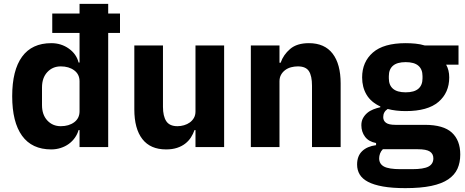

<svg xmlns="http://www.w3.org/2000/svg" viewBox="-20 -760 2405 992"><path d="M391 -88H386Q380 -67 367 -48.5Q354 -30 335.5 -16.5Q317 -3 293.5 4.5Q270 12 245 12Q145 12 94 -58.5Q43 -129 43 -263Q43 -397 94 -467Q145 -537 245 -537Q296 -537 335.5 -509Q375 -481 386 -437H391V-590H250V-690H391V-740H539V-690H600V-590H539V0H391ZM294 -108Q336 -108 363.5 -128.5Q391 -149 391 -185V-340Q391 -376 363.5 -396.5Q336 -417 294 -417Q252 -417 224.5 -387.5Q197 -358 197 -308V-217Q197 -167 224.5 -137.5Q252 -108 294 -108Z M990 -88H985Q978 -68 966.5 -50Q955 -32 937 -18Q919 -4 894.5 4Q870 12 838 12Q757 12 715.5 -41.5Q674 -95 674 -195V-525H822V-208Q822 -160 839 -134Q856 -108 897 -108Q914 -108 931 -113Q948 -118 961 -127.5Q974 -137 982 -151Q990 -165 990 -184V-525H1138V0H990Z M1276 0V-525H1424V-436H1430Q1444 -477 1479 -507Q1514 -537 1576 -537Q1657 -537 1698.5 -483Q1740 -429 1740 -329V0H1592V-317Q1592 -368 1576 -392.5Q1560 -417 1519 -417Q1501 -417 1484 -412.5Q1467 -408 1453.5 -398Q1440 -388 1432 -373.5Q1424 -359 1424 -340V0Z M2358 38Q2358 80 2343.5 112Q2329 144 2296 166.5Q2263 189 2208.5 200.5Q2154 212 2074 212Q2006 212 1958.5 203.5Q1911 195 1881.5 179.5Q1852 164 1838.5 141.5Q1825 119 1825 90Q1825 46 1851 21Q1877 -4 1923 -10V-21Q1885 -28 1866 -53.5Q1847 -79 1847 -113Q1847 -134 1855.5 -149.5Q1864 -165 1877.5 -176.5Q1891 -188 1909 -195Q1927 -202 1945 -206V-210Q1897 -232 1874 -270.5Q1851 -309 1851 -360Q1851 -440 1906.5 -488.5Q1962 -537 2076 -537Q2101 -537 2126.5 -534.5Q2152 -532 2175 -525H2349V-426H2285Q2301 -398 2301 -360Q2301 -281 2245.5 -233.5Q2190 -186 2076 -186Q2025 -186 1983 -197Q1960 -182 1960 -155Q1960 -136 1974.5 -125.5Q1989 -115 2023 -115H2175Q2271 -115 2314.5 -75Q2358 -35 2358 38ZM2076 -283Q2120 -283 2141.5 -301.5Q2163 -320 2163 -355V-367Q2163 -402 2141.5 -420.5Q2120 -439 2076 -439Q2032 -439 2010.5 -420.5Q1989 -402 1989 -367V-355Q1989 -320 2010.5 -301.5Q2032 -283 2076 -283ZM2219 58Q2219 35 2201 23Q2183 11 2138 11H1958Q1948 21 1943.5 33.5Q1939 46 1939 58Q1939 87 1964 100.5Q1989 114 2049 114H2109Q2169 114 2194 100.5Q2219 87 2219 58Z"/></svg>

Font: Aneliza ExtraBold
Style: Regular
Weight: 800
Designer: Mike Abbink, Paul van der Laan, Pieter van Rosmalen
Foundry: Bold Monday
Version: Version 3.001;September 8, 2019;FontCreator 11.5.0.2425 64-b